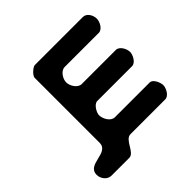

<svg xmlns="http://www.w3.org/2000/svg" viewBox="-135 -768 1170 1170"><g transform="rotate(45 450.0 -183.0)"><path d="M120 -520C91 -520 53 -500 53 -467V-53C53 -36 89 3 107 3H667C755 3 702 154 793 154C825 154 860 129 860 93V-60C860 -106 763 -118 763 -167V-467C763 -497 719 -520 693 -520C670 -520 623 -500 623 -473V-173C623 -137 576 -113 546 -113C524 -113 477 -139 477 -167V-467C477 -497 432 -520 407 -520C380 -520 337 -498 337 -467V-173C337 -139 293 -113 263 -113C234 -113 190 -139 190 -173V-467C190 -498 147 -520 120 -520Z"/></g></svg>

Font: Asimov Print
Style: Regular
Weight: 500
Designer: Google
Version: Version 2.000980: 2014